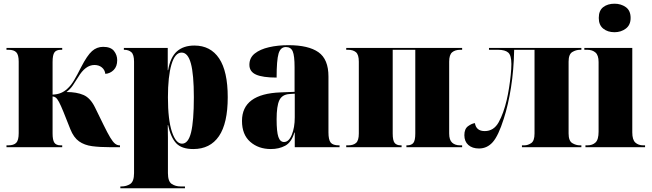

<svg xmlns="http://www.w3.org/2000/svg" viewBox="-20 -795 3524 1037"><path d="M15 0V-10H25Q54 -10 67.5 -23.5Q81 -37 81 -76V-462Q81 -499 68 -512.5Q55 -526 27 -526H15V-536H316V-526H308Q284 -526 274 -512Q264 -498 264 -460V-284Q290 -285 309 -293Q328 -301 344 -316Q363 -333 380 -361.5Q397 -390 418 -432Q451 -496 477 -519Q503 -542 537 -542Q578 -542 595.5 -520Q613 -498 613 -470Q613 -436 594 -417Q575 -398 549 -396Q546 -418 530 -431Q514 -444 490 -444Q441 -444 402 -378Q387 -354 373.5 -334Q360 -314 339 -298Q394 -298 431 -282Q468 -266 493 -215L539 -121Q561 -76 575.5 -52Q590 -28 601.5 -19Q613 -10 626 -10H628V0H575Q519 0 477.5 -5.5Q436 -11 407 -31.5Q378 -52 360 -97L323 -190Q308 -227 298.5 -244.5Q289 -262 281 -268Q273 -274 264 -274V-74Q264 -39 273.5 -24.5Q283 -10 308 -10H316V0Z M630 222V212H636Q663 212 683.5 198.5Q704 185 704 140V-462Q704 -500 689.5 -513Q675 -526 651 -526H649V-536H886V-416H888Q900 -486 935.5 -517.5Q971 -549 1030 -549Q1117 -549 1163.5 -479.5Q1210 -410 1210 -270Q1210 -129 1162.5 -59.5Q1115 10 1024 10Q961 10 931.5 -21.5Q902 -53 888 -119H886Q887 -86 887 -53Q887 -20 887 13V140Q887 185 907.5 198.5Q928 212 955 212H979V222ZM963 -19Q997 -19 1012 -80Q1027 -141 1027 -270Q1027 -393 1011 -452Q995 -511 961 -511Q925 -511 906 -446.5Q887 -382 887 -269Q887 -148 908.5 -83.5Q930 -19 963 -19Z M1443 10Q1376 10 1331.5 -29Q1287 -68 1287 -142Q1287 -288 1495 -296L1571 -299V-432Q1571 -494 1561 -517.5Q1551 -541 1524 -541Q1495 -541 1484.5 -505.5Q1474 -470 1474 -376Q1399 -376 1363 -392Q1327 -408 1327 -445Q1327 -483 1356 -506Q1385 -529 1433 -540Q1481 -551 1538 -551Q1646 -551 1700 -513Q1754 -475 1754 -382V-80Q1754 -40 1766 -25Q1778 -10 1810 -10H1814V0H1572V-79H1570Q1554 -26 1520.5 -8Q1487 10 1443 10ZM1514 -28Q1540 -28 1556 -67Q1572 -106 1572 -161V-289L1542 -287Q1503 -284 1488.5 -253Q1474 -222 1474 -151Q1474 -83 1483.5 -55.5Q1493 -28 1514 -28Z M1850 0V-10H1861Q1888 -10 1903 -23Q1918 -36 1918 -74V-462Q1918 -500 1902.5 -513Q1887 -526 1861 -526H1850V-536H2476V-526H2465Q2438 -526 2422 -512.5Q2406 -499 2406 -462V-74Q2406 -39 2422 -24.5Q2438 -10 2465 -10H2476V0H2175V-10H2179Q2202 -10 2212.5 -23Q2223 -36 2223 -74V-526H2101V-74Q2101 -36 2111.5 -23Q2122 -10 2145 -10H2149V0Z M2567 7Q2531 7 2509.5 -12Q2488 -31 2488 -65Q2488 -99 2508 -113.5Q2528 -128 2545 -130Q2552 -87 2598 -87Q2647 -87 2673.5 -135Q2700 -183 2717 -256Q2724 -286 2729.5 -321Q2735 -356 2738.5 -390Q2742 -424 2742 -449Q2742 -496 2725 -511Q2708 -526 2671 -526H2621V-536H3120V-526H3112Q3091 -526 3071 -514Q3051 -502 3051 -462V-74Q3051 -34 3071 -22Q3091 -10 3112 -10H3120V0H2799V-10H2812Q2831 -10 2849 -22Q2867 -34 2867 -74V-526H2757Q2755 -418 2740 -323Q2725 -228 2701 -154Q2672 -62 2641.5 -27.5Q2611 7 2567 7Z M3299 -621Q3262 -621 3238 -640.5Q3214 -660 3214 -698Q3214 -738 3238 -756.5Q3262 -775 3299 -775Q3334 -775 3360 -756.5Q3386 -738 3386 -698Q3386 -660 3360 -640.5Q3334 -621 3299 -621ZM3142 0V-10H3153Q3180 -10 3196.5 -25.5Q3213 -41 3213 -84V-460Q3213 -497 3196 -511.5Q3179 -526 3153 -526H3136V-536H3395V-80Q3395 -40 3411.5 -25Q3428 -10 3454 -10H3464V0Z"/></svg>

Font: Noto Serif Display SemiCondensed Black
Style: Regular
Weight: 900
Width: 4
Designer: Monotype Design Team
Foundry: Monotype Imaging Inc.
Version: Version 2.009